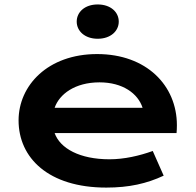

<svg xmlns="http://www.w3.org/2000/svg" viewBox="-20 -828 875 858"><path d="M63 -290C63 -122.6 196.3 10.3 455.1 10.3C557.1 10.3 636.2 -7.8 711.4 -43L662.6 -153.3C603 -131.8 535.2 -116.2 469.2 -116.2C336.4 -116.2 248.5 -164.6 224.1 -233.4H769C770 -243.7 770.5 -257.8 770.5 -268.6C770.5 -445.8 634.8 -586.4 414.1 -586.4C193.4 -586.4 63 -445.8 63 -290ZM224.1 -346.2C245.1 -407.2 314.9 -460 424.8 -460C528.3 -460 596.7 -410.2 617.2 -346.2ZM416.5 -654.8C474.6 -654.8 510.7 -689.5 510.7 -731.4C510.7 -773.9 474.6 -808.1 416.5 -808.1C358.9 -808.1 322.8 -773.9 322.8 -731.4C322.8 -689.5 358.9 -654.8 416.5 -654.8Z"/></svg>

Font: Krona One
Style: Regular
Weight: 400
Designer: Yvonne Schüttler
Foundry: Yvonne Schüttler
Version: Version 1.002